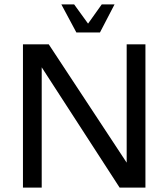

<svg xmlns="http://www.w3.org/2000/svg" viewBox="-20 -850 763 870"><path d="M258 -830H316L379 -743L441 -830H499L433 -703H326ZM84 -649H201L554 -113V-649H639V0H522L169 -545V0H84Z"/></svg>

Font: Play
Style: Regular
Weight: 400
Designer: Jonas Hecksher (Cyrillic expansion: Cyreal)
Foundry: Jonas Hecksher, Playtype, e-types AS
Version: Version 2.101; ttfautohint (v1.5.65-e2d9)